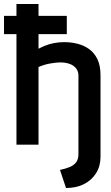

<svg xmlns="http://www.w3.org/2000/svg" viewBox="-20 -720 555 957"><path d="M0 -641V-550H313V-641ZM300 -510Q273 -510 248 -505Q223 -500 204 -492Q185 -484 172 -477V-700H62V1H172V-386Q186 -392 200.5 -396.5Q215 -401 230 -403.5Q245 -406 257.5 -407.5Q270 -409 280 -409Q301 -409 318 -404.5Q335 -400 347 -391Q359 -382 365 -370Q371 -358 371 -343V48Q371 74 359.5 89Q348 104 327.5 112.5Q307 121 279 127L309 217Q361 217 399 197.5Q437 178 459 143Q481 108 481 62V-345Q481 -393 465.5 -425Q450 -457 424 -475.5Q398 -494 366 -502Q334 -510 300 -510Z"/></svg>

Font: Advent Pro Expanded
Style: Bold
Weight: 700
Width: 7
Designer: VivaRado, Andreas Kalpakidis
Foundry: VivaRado, Andreas Kalpakidis
Version: Version 3.000